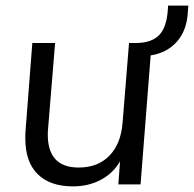

<svg xmlns="http://www.w3.org/2000/svg" viewBox="-20 -656 690 683"><path d="M650 -636 648 -610Q644 -547 609 -507.5Q574 -468 516 -459L480 0H401L407 -82Q382 -39 338 -16Q294 7 240 7Q158 7 114 -36.5Q70 -80 70 -164Q70 -183 71 -193L95 -503H176L151 -198Q150 -191 150 -177Q150 -60 260 -60Q328 -60 369 -102Q410 -144 416 -219L439 -503H462Q518 -503 545.5 -530.5Q573 -558 577 -621L578 -636Z"/></svg>

Font: Muli
Style: Italic
Weight: 400
Italic angle: -4.541°
Designer: Vernon Adams
Foundry: Vernon Adams
Version: Version 2.001